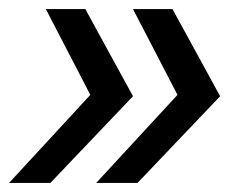

<svg xmlns="http://www.w3.org/2000/svg" viewBox="-26 -477 551 423"><path d="M267 -265 85 -74H-6L173 -268L75 -457H162ZM459 -265 277 -74H186L365 -268L267 -457H354Z"/></svg>

Font: Idrija
Style: Italic
Weight: 500
Italic angle: -11.3°
Designer: Julieta Ulanovsky
Foundry: Julieta Ulanovsky
Version: Version 7.200